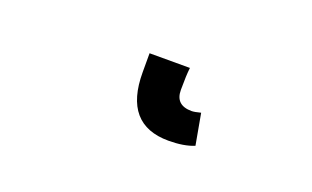

<svg xmlns="http://www.w3.org/2000/svg" viewBox="-35 -57 618 380"><g transform="rotate(20 274.5 133.0)"><path d="M327.1 208Q232.9 208 232.9 98.1V58.1H317.9Q315.9 74.2 315.9 105Q315.9 137.2 350.1 137.2Q356 137.2 369.1 133.8L380.9 199.2Q359.4 208 327.1 208Z"/></g></svg>

Font: Toshiba Sans Medium
Style: Regular
Weight: 500
Designer: Paul D. Hunt
Foundry: Toshiba Corporation
Version: Version 2.020;PS 2.0;hotconv 1.0.86;makeotf.lib2.5.63406